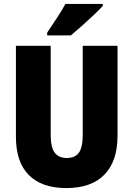

<svg xmlns="http://www.w3.org/2000/svg" viewBox="-20 -947 679 977"><path d="M578 -255Q578 -127 511.5 -58.5Q445 10 317 10Q193 10 127 -56Q61 -122 61 -251V-714H238V-261Q238 -197 258.5 -170Q279 -143 320 -143Q362 -143 381.5 -170Q401 -197 401 -262V-714H578ZM503 -917Q487 -899 458.5 -872Q430 -845 398.5 -817Q367 -789 341 -767H220V-781Q244 -817 269.5 -855.5Q295 -894 313 -927H503Z"/></svg>

Font: Noto Sans Telugu Condensed Black
Style: Regular
Weight: 900
Width: 3
Designer: Jelle Bosma - Monotype Design Team
Foundry: Monotype Imaging Inc.
Version: Version 2.005; ttfautohint (v1.8.4.7-5d5b)